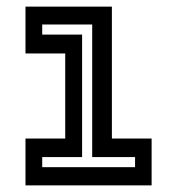

<svg xmlns="http://www.w3.org/2000/svg" viewBox="-20 -560 535 580"><path d="M57 0V-141.5H177V-398.5H57V-540H318V-141.5H438V0ZM107.5 -55H388V-85.5H258.5V-486H107.5V-455.5H228V-85.5H107.5Z"/></svg>

Font: Tourney SemiBold
Style: Regular
Weight: 600
Version: Version 1.015